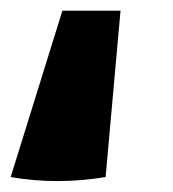

<svg xmlns="http://www.w3.org/2000/svg" viewBox="-74 -175 324 360"><path d="M152 -155 124 157Q32 172 -54 157L43 -155Z"/></svg>

Font: Piazzolla Black
Style: Italic
Weight: 900
Italic angle: -11.3°
Designer: Juan Pablo del Peral
Foundry: Huerta Tipografica
Version: Version 1.330